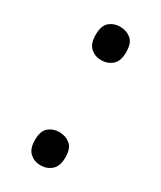

<svg xmlns="http://www.w3.org/2000/svg" viewBox="-150 -607 569 677"><g transform="rotate(30 134.0 -268.0)"><path d="M72 -482Q72 -520 90 -535Q108 -550 133 -550Q159 -550 177.5 -535Q196 -520 196 -482Q196 -446 177.5 -430Q159 -414 133 -414Q108 -414 90 -430Q72 -446 72 -482ZM72 -54Q72 -91 90 -106Q108 -121 133 -121Q159 -121 177.5 -106Q196 -91 196 -54Q196 -18 177.5 -2Q159 14 133 14Q108 14 90 -2Q72 -18 72 -54Z"/></g></svg>

Font: Noto Sans Test
Style: Regular
Weight: 400
Version: Version 1.002; ttfautohint (v1.8.4.7-5d5b)